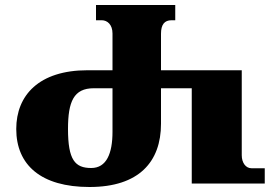

<svg xmlns="http://www.w3.org/2000/svg" viewBox="-20 -734 1091 768"><path d="M338 14C536 14 624 -87 624 -239V-381H747V0H1039V-61H986C963 -61 947 -83 947 -113V-453H624V-599C624 -636 638 -653 666 -653H681V-714H364V-653H387C409 -653 430 -636 430 -600V-453H330C136 -453 45 -353 45 -218C45 -74 144 14 338 14ZM345 -62C280 -62 252 -94 252 -218C252 -328 275 -381 355 -381H430V-207C430 -120 406 -62 345 -62Z"/></svg>

Font: Noto Serif Georgian Black
Style: Regular
Weight: 900
Designer: Monotype Design Team, Akaki Razmadze
Foundry: Google LLC
Version: Version 2.003